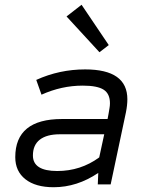

<svg xmlns="http://www.w3.org/2000/svg" viewBox="-20 -773 620 805"><path d="M205 12Q129 12 86.5 -21.5Q44 -55 44 -114Q44 -274 240 -274H431L435 -295Q437 -308 439 -319Q441 -330 441 -340Q441 -380 414.5 -397Q388 -414 327 -414Q238 -414 154 -376L132 -438Q229 -482 337 -482Q514 -482 514 -357Q514 -332 508 -302L444 0H390L392 -48Q303 12 205 12ZM220 -56Q318 -56 396 -113L417 -210H231Q176 -210 147 -187.5Q118 -165 118 -121Q118 -56 220 -56ZM397 -554 259 -704 322 -753 436 -584Z"/></svg>

Font: Sometype Mono
Style: Italic
Weight: 400
Italic angle: -12°
Monospace: yes
Designer: Ryoichi Tsunekawa
Foundry: Dharma Type
Version: Version 1.000; ttfautohint (v1.8.3)